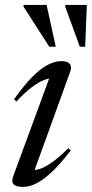

<svg xmlns="http://www.w3.org/2000/svg" viewBox="-20 -724 361 754"><path d="M32.5 -33.5 178 -429 189.5 -416Q175 -418 154 -410.2Q133 -402.5 105.8 -382.2Q78.5 -362 44.5 -325.5L35 -334Q74.5 -389.5 107 -422.2Q139.5 -455 167.8 -469.5Q196 -484 220.5 -484Q246 -484 254.5 -472.5Q263 -461 255 -440.5L110 -40L99.5 -58.5Q113 -54 133 -59.5Q153 -65 181.8 -84.8Q210.5 -104.5 248.5 -142L257.5 -133Q218 -81 184.5 -49.5Q151 -18 123.2 -4Q95.5 10 71.5 10Q43 10 33.5 -0.2Q24 -10.5 32.5 -33.5ZM199 -540.5H173.5L72 -698.5L73 -704.5H163ZM314.5 -540.5H293.5L236 -698.5L236.5 -704.5H321Z"/></svg>

Font: Newsreader 48pt
Style: Italic
Weight: 400
Italic angle: -17°
Version: Version 1.003